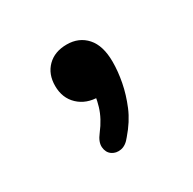

<svg xmlns="http://www.w3.org/2000/svg" viewBox="-69 -184 370 369"><g transform="rotate(-30 116.5 0.0)"><path d="M127 98Q117 111 105.5 113Q94 115 85.5 109Q77 103 76 91Q75 79 86 65Q103 43 109.5 21Q116 -1 116 -20L120 4Q92 4 74.5 -12.5Q57 -29 57 -56Q57 -82 73 -98Q89 -114 116 -114Q143 -114 159.5 -95.5Q176 -77 176 -41Q176 -20 171.5 3.5Q167 27 157 51Q147 75 127 98Z"/></g></svg>

Font: Nunito Medium
Style: Regular
Weight: 500
Designer: Vernon Adams
Foundry: Vernon Adams
Version: Version 3.601